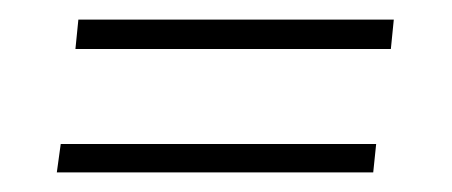

<svg xmlns="http://www.w3.org/2000/svg" viewBox="-20 -299 461 196"><path d="M60 -279H382L379 -249H57ZM42 -152H364L361 -123H38Z"/></svg>

Font: Genos Thin Light
Style: Italic
Weight: 300
Italic angle: -8°
Version: Version 1.010